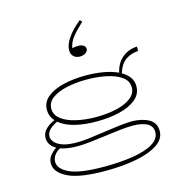

<svg xmlns="http://www.w3.org/2000/svg" viewBox="-120 -775 997 1051"><g transform="rotate(-15 379.0 -250.0)"><path d="M376 -474Q354 -474 340.5 -487Q327 -500 327 -522Q327 -554 353.5 -592Q380 -630 426 -667L437 -655Q400 -621 376 -591.5Q352 -562 347 -529Q355 -531 363.5 -532Q372 -533 382 -533Q400 -533 411 -525.5Q422 -518 422 -506Q422 -493 409.5 -483.5Q397 -474 376 -474ZM632 -238Q632 -193 596.5 -164Q561 -135 503 -121Q445 -107 377 -107Q311 -106 253.5 -119.5Q196 -133 163 -162Q140 -152 120.5 -135Q101 -118 101 -93Q101 -78 114 -62Q127 -46 157 -35Q187 -24 239 -24Q268 -24 310 -29Q352 -34 398 -41Q444 -48 486 -53Q528 -58 556 -58Q613 -58 652.5 -36.5Q692 -15 692 32Q692 77 647 107Q602 137 525 152Q448 167 351 167Q202 167 136 133.5Q70 100 70 51Q70 24 86.5 4.5Q103 -15 121 -26Q96 -40 87 -57.5Q78 -75 78 -90Q78 -122 101.5 -143Q125 -164 150 -174Q125 -202 125 -238Q125 -282 160 -310.5Q195 -339 252.5 -352.5Q310 -366 377 -366Q430 -366 477 -358Q524 -350 560 -333Q572 -386 607.5 -415Q643 -444 691 -446V-421Q651 -419 620 -398Q589 -377 573 -326Q600 -311 616 -289Q632 -267 632 -238ZM150 -238Q150 -203 181 -179Q212 -155 264 -143Q316 -131 377 -131Q440 -131 492 -143Q544 -155 575 -179Q606 -203 606 -238Q606 -274 575 -297Q544 -320 492 -331.5Q440 -343 377 -343Q316 -343 264 -331.5Q212 -320 181 -297Q150 -274 150 -238ZM95 48Q95 88 153.5 115.5Q212 143 350 143Q440 143 512 131.5Q584 120 625.5 95Q667 70 667 32Q667 -3 636.5 -18.5Q606 -34 556 -34Q526 -34 484.5 -29.5Q443 -25 397 -18.5Q351 -12 308.5 -7.5Q266 -3 236 -3Q205 -3 181 -7Q157 -11 140 -17Q120 -7 107.5 10.5Q95 28 95 48Z"/></g></svg>

Font: BhuTuka Expanded One
Style: Regular
Weight: 400
Designer: Erin McLaughlin
Version: Version 1.000; ttfautohint (v1.8.3)